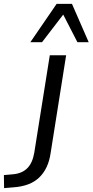

<svg xmlns="http://www.w3.org/2000/svg" viewBox="-136 -774 476 987"><path d="M-115 193 -116 126 -70 122Q-23 118 4 91Q31 64 40 12L120 -490H204L125 8Q119 52 104 84Q89 116 65.5 138.5Q42 161 9 173.5Q-24 186 -67 189ZM20 -557 155 -754H234L320 -557H262L189 -699L80 -557Z"/></svg>

Font: Nunito Sans 10pt
Style: Italic
Weight: 400
Italic angle: -9°
Designer: Vernon Adams
Foundry: Vernon Adams
Version: Version 3.101;gftools[0.9.27]